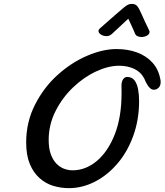

<svg xmlns="http://www.w3.org/2000/svg" viewBox="-20 -957 847 988"><path d="M335 11.2Q293.5 11.2 253.9 -0.7Q214.4 -12.7 183.6 -40.5Q152.3 -67.9 133.5 -113Q114.7 -158.2 114.7 -224.1Q114.7 -329.1 160.2 -418.5Q205.6 -507.8 276.4 -571.3Q347.2 -635.3 428 -669.9Q508.8 -704.6 580.1 -704.6Q637.7 -704.6 685.5 -687Q733.4 -669.4 765.4 -633.8Q797.4 -598.1 806.2 -543L806.6 -538.6V-534.2Q806.6 -515.1 795.7 -505.1Q784.7 -495.1 772 -495.1Q757.8 -495.1 745.6 -510.3Q733.4 -525.4 722.2 -553.2Q704.1 -587.4 669.9 -603Q635.7 -618.7 592.8 -618.7Q537.1 -618.7 473.9 -589.1Q410.6 -559.6 355.5 -506.8Q300.3 -454.1 265.4 -384.5Q230.5 -314.9 230.5 -237.3Q230.5 -193.8 241.2 -164.1Q252 -134.3 269.5 -115.7Q287.1 -97.2 309.1 -88.9Q331.1 -80.6 353.5 -80.6Q420.9 -80.6 478.3 -128.7Q535.6 -176.8 570.6 -265.6Q605.5 -354.5 605.5 -476.6V-495.1L605 -513.7Q605 -538.1 613.8 -549.6Q622.6 -561 633.8 -561Q659.2 -561 672.4 -543.2Q685.5 -525.4 690.7 -497.1Q695.8 -468.8 695.8 -437.5Q695.8 -340.3 665.3 -256.8Q634.8 -173.3 583 -113.8Q531.2 -53.7 466.6 -21.2Q401.9 11.2 335 11.2ZM708.5 -766.6Q697.8 -766.6 688.7 -770.3Q679.7 -773.9 675.8 -782.2L666.5 -803.7L654.8 -829.6L640.1 -860.8L555.7 -782.2Q543 -771 528.8 -771Q512.2 -771 499.5 -779.1Q486.8 -787.1 486.8 -797.4Q486.8 -804.2 493.2 -810.1Q538.6 -849.6 569.3 -877Q600.1 -904.3 615.7 -917Q630.9 -929.2 639.2 -933.1Q647.5 -937 659.2 -937Q676.8 -937 686.5 -925Q696.3 -913.1 709 -883.3Q721.7 -853.5 748 -799.8Q749.5 -796.4 749.5 -792.5Q749.5 -780.8 736.1 -773.7Q722.7 -766.6 708.5 -766.6Z"/></svg>

Font: Damion
Style: Regular
Weight: 400
Designer: Vernon Adams
Foundry: Vernon Adams
Version: Version 1.100; ttfautohint (v1.8.4.7-5d5b)